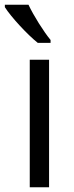

<svg xmlns="http://www.w3.org/2000/svg" viewBox="-39 -786 311 806"><path d="M173.3 -606H119.6C77.1 -639.6 7.3 -714.8 -18.6 -755.9V-766.1H80.6C101.6 -721.2 144.5 -652.8 173.3 -618.2ZM85.9 -535.2H167V0H85.9Z"/></svg>

Font: OpenSansEmoji
Style: Regular
Weight: 400
Foundry: MorbZ
Version: Version 1.000;PS 001.000;hotconv 1.0.70;makeotf.lib2.5.58329